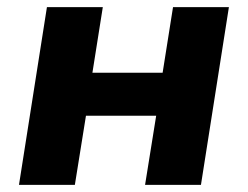

<svg xmlns="http://www.w3.org/2000/svg" viewBox="-20 -516 692 536"><path d="M33 0 111 -496H267L238 -313H434L463 -496H619L541 0H385L416 -193H220L189 0Z"/></svg>

Font: Nunito Sans 10pt ExtraBold
Style: Italic
Weight: 800
Italic angle: -9°
Designer: Vernon Adams
Foundry: Vernon Adams
Version: Version 3.101;gftools[0.9.27]